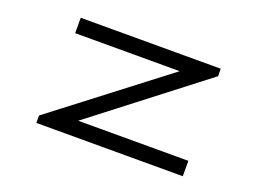

<svg xmlns="http://www.w3.org/2000/svg" viewBox="-104 -939 1582 1179"><g transform="rotate(20 687.0 -350.0)"><path d="M245.5 -700V-599.5H928.5L210 -48.5V0H1167V-100.5H447L1161 -651.5L1160 -700Z"/></g></svg>

Font: Melete
Style: Regular
Weight: 400
Width: 6
Designer: Sora Sagano
Foundry: DOT COLON
Version: Version 0.200;FEAKit 1.0